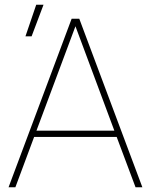

<svg xmlns="http://www.w3.org/2000/svg" viewBox="-20 -790 637 810"><path d="M551.8 0C551.8 0 580.6 0 580.6 0C580.6 0 314.5 -710.9 314.5 -710.9C314.5 -710.9 282.2 -710.9 282.2 -710.9C282.2 -710.9 16.1 0 16.1 0C16.1 0 44.9 0 44.9 0C44.9 0 124 -212.4 124 -212.4C124 -212.4 472.2 -212.4 472.2 -212.4C472.2 -212.4 551.8 0 551.8 0ZM298.3 -679.2C298.3 -679.2 462.4 -238.8 462.4 -238.8C462.4 -238.8 133.8 -238.8 133.8 -238.8C133.8 -238.8 298.3 -679.2 298.3 -679.2ZM87.4 -636.7C87.4 -636.7 113.3 -636.7 113.3 -636.7C113.3 -636.7 163.6 -770 163.6 -770C163.6 -770 132.8 -770 132.8 -770C132.8 -770 87.4 -636.7 87.4 -636.7Z"/></svg>

Font: WOX
Style: Regular
Weight: 500
Designer: Google
Foundry: ""
Version: ""